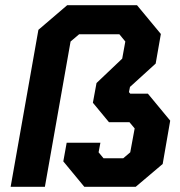

<svg xmlns="http://www.w3.org/2000/svg" viewBox="-20 -720 695 740"><path d="M128 -605 239 -700H508L600 -589L580 -475L481 -385L477 -365L482 -359H550L636 -255L607 -88L503 0H305L224 -98L237 -170H367L360 -133L379 -110H455L482 -133L499 -225L479 -249H400L338 -324L352 -400L451 -494L463 -560L440 -588H285L252 -560L153 0H21Z"/></svg>

Font: Chakra Petch
Style: Bold Italic
Weight: 700
Italic angle: -10°
Designer: Katatrad Aksorn Co.,Ltd.
Foundry: Cadson Demak Co.,Ltd.
Version: Version 1.000; ttfautohint (v1.6)